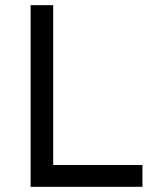

<svg xmlns="http://www.w3.org/2000/svg" viewBox="-20 -720 599 740"><path d="M98 0V-700H185V-84H529V0Z"/></svg>

Font: Overpass
Style: Regular
Weight: 400
Designer: Delve Withrington, Dave Bailey, Thomas Jockin
Foundry: Delve Fonts LLC
Version: Version 4.000